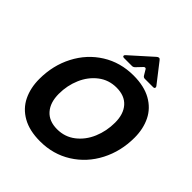

<svg xmlns="http://www.w3.org/2000/svg" viewBox="-264 -1164 1352 1352"><g transform="rotate(45 411.5 -488.5)"><path d="M45 -291Q45 -426 103 -537.5Q161 -649 264 -713.5Q367 -778 498 -778Q603 -778 673.5 -738.5Q744 -699 778 -630Q812 -561 812 -473Q812 -338 754 -226Q696 -114 592.5 -49Q489 16 359 16Q253 16 182.5 -24Q112 -64 78.5 -133.5Q45 -203 45 -291ZM640 -451Q640 -536 597 -584.5Q554 -633 473 -633Q396 -633 337.5 -588Q279 -543 247.5 -470Q216 -397 216 -314Q216 -228 259.5 -178.5Q303 -129 384 -129Q461 -129 519.5 -174.5Q578 -220 609 -293.5Q640 -367 640 -451ZM364 -817Q349 -817 349 -827Q349 -833 356 -839L519 -985Q528 -993 536 -993Q544 -993 551 -983L663 -839Q667 -834 667 -828Q667 -817 652 -817H570Q556 -817 549 -830L528 -865Q524 -875 515 -875Q510 -875 504 -869L464 -827Q454 -817 442 -817Z"/></g></svg>

Font: Open Sauce Two ExtraBold Italic
Style: Regular
Weight: 800
Italic angle: -10°
Designer: Alfredo Marco Pradil
Foundry: Creative Sauce Fz LLC
Version: Version 1.477